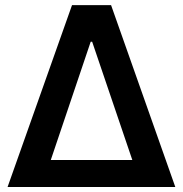

<svg xmlns="http://www.w3.org/2000/svg" viewBox="-20 -748 731 768"><path d="M10.3 0 268.1 -727.5H424.3L681.2 0ZM183.1 -107.9H509.3L348.6 -581.1H342.8Z"/></svg>

Font: Inter 28pt SemiBold
Style: Regular
Weight: 600
Designer: Rasmus Andersson
Foundry: rsms
Version: Version 4.001;git-66647c0bb